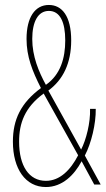

<svg xmlns="http://www.w3.org/2000/svg" viewBox="-20 -744 426 774"><path d="M177 -724C121 -724 87 -674 87 -587C87 -516 110 -458 145 -389C64 -329 32 -262 32 -173C32 -63 83 10 165 10C231 10 279 -38 309 -94L360 0H386L322 -117C348 -166 367 -245 366 -305H343C345 -249 327 -180 307 -141L175 -379C234 -422 267 -489 267 -581C267 -679 230 -724 177 -724ZM177 -700C222 -700 243 -655 243 -581C243 -510 224 -443 165 -402C136 -455 110 -517 110 -587C110 -656 133 -700 177 -700ZM156 -367 295 -118C264 -58 221 -15 165 -15C97 -15 57 -75 57 -173C57 -248 80 -311 156 -367Z"/></svg>

Font: Noto Sans Malayalam ExtraCondensed Thin
Style: Regular
Weight: 100
Width: 2
Designer: Jelle Bosma - Monotype Design Team
Foundry: Monotype Imaging Inc.
Version: Version 2.104